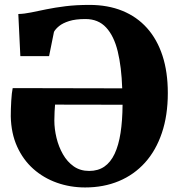

<svg xmlns="http://www.w3.org/2000/svg" viewBox="-20 -772 748 802"><path d="M335.5 11Q273 11 217.5 -8.8Q162 -28.5 119.2 -66.5Q76.5 -104.5 51.5 -159.8Q26.5 -215 25 -286Q25 -317 27 -351Q29 -385 33 -404L490.5 -403Q487.5 -492.5 471.8 -557.2Q456 -622 423.2 -657.2Q390.5 -692.5 337 -692.5Q295.5 -692.5 268.8 -684Q242 -675.5 227 -663.2Q212 -651 205.5 -639L185 -537.5H65L56.5 -713.5Q81 -714 109.8 -720Q138.5 -726 174 -733.2Q209.5 -740.5 253.8 -746Q298 -751.5 353.5 -751.5Q430.5 -751.5 491.2 -726.8Q552 -702 594.2 -654.8Q636.5 -607.5 658.8 -539.2Q681 -471 681 -383.5Q681 -290 656.2 -216.8Q631.5 -143.5 585.8 -92.8Q540 -42 476.5 -15.5Q413 11 335.5 11ZM352.5 -58Q389.5 -58 415.8 -76Q442 -94 458.8 -129.5Q475.5 -165 483.5 -216.5Q491.5 -268 492 -334.5L210 -335Q209 -321.5 208 -305.5Q207 -289.5 207 -268.5Q207 -233.5 216 -196.2Q225 -159 242.8 -127.8Q260.5 -96.5 287.8 -77.2Q315 -58 352.5 -58Z"/></svg>

Font: Merriweather 48pt Black
Style: Regular
Weight: 900
Version: Version 2.100